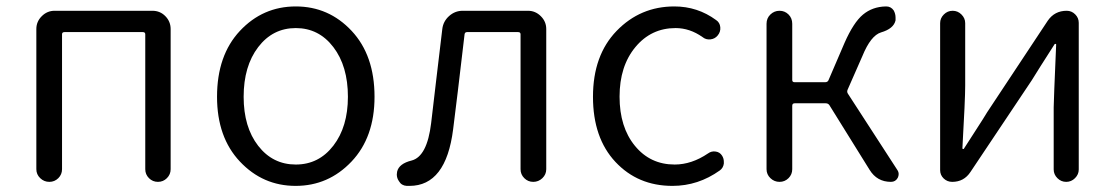

<svg xmlns="http://www.w3.org/2000/svg" viewBox="-20 -574 3519 606"><path d="M94.7 -40V-482.4Q94.7 -505.9 111.8 -522.9Q128.9 -540 152.3 -540H460.9Q485.4 -540 502 -522.9Q518.6 -505.9 518.6 -482.4V-40Q518.6 -23.4 506.8 -11.7Q495.1 0 478.5 0Q461.9 0 450.2 -11.7Q438.5 -23.4 438.5 -40V-465.8Q438.5 -472.7 430.7 -472.7H183.6Q175.8 -472.7 175.8 -465.8V-40Q175.8 -23.4 164.1 -11.7Q152.3 0 135.7 0Q119.1 0 106.9 -11.7Q94.7 -23.4 94.7 -40Z M665 -268.6Q665 -399.4 737.3 -476.6Q809.6 -553.7 913.6 -553.7Q1017.6 -553.7 1089.8 -476.6Q1162.1 -399.4 1162.1 -268.6Q1162.1 -140.6 1089.4 -64Q1016.6 12.7 913.1 12.7Q809.6 12.7 737.3 -64Q665 -140.6 665 -268.6ZM1078.1 -268.6Q1078.1 -365.2 1032.2 -425.3Q986.3 -485.4 913.6 -485.4Q840.8 -485.4 794.9 -425.3Q749 -365.2 749 -268.6Q749 -172.9 794.9 -113.8Q840.8 -54.7 913.6 -54.7Q986.3 -54.7 1032.2 -114.3Q1078.1 -173.8 1078.1 -268.6Z M1272.5 12.7Q1267.6 12.7 1263.7 12.7Q1247.1 11.7 1239.3 -2Q1232.4 -11.7 1232.4 -23.4Q1232.4 -27.3 1233.4 -32.2Q1239.3 -57.6 1279.3 -67.4Q1328.1 -80.1 1340.8 -185.5Q1344.7 -218.8 1356.9 -322.3Q1369.1 -425.8 1376 -482.4Q1378.9 -506.8 1397.5 -523.4Q1416 -540 1440.4 -540H1646.5Q1669.9 -540 1687 -522.9Q1704.1 -505.9 1704.1 -482.4V-40Q1704.1 -23.4 1691.9 -11.7Q1679.7 0 1663.1 0Q1646.5 0 1634.8 -11.7Q1623 -23.4 1623 -40V-465.8Q1623 -472.7 1615.2 -472.7H1454.1Q1447.3 -472.7 1446.3 -465.8Q1421.9 -256.8 1410.2 -166Q1387.7 12.7 1272.5 12.7Z M2102.5 12.7Q1993.2 12.7 1922.4 -63Q1851.6 -138.7 1851.6 -268.6Q1851.6 -399.4 1926.3 -476.6Q2001 -553.7 2108.4 -553.7Q2181.6 -553.7 2240.2 -510.7Q2252 -502.9 2253.4 -488.3Q2254.9 -473.6 2245.1 -461.9Q2236.3 -451.2 2222.2 -449.7Q2208 -448.2 2197.3 -457Q2157.2 -485.4 2112.3 -485.4Q2035.2 -485.4 1985.4 -425.3Q1935.5 -365.2 1935.5 -269Q1935.5 -172.9 1983.9 -113.8Q2032.2 -54.7 2109.4 -54.7Q2163.1 -54.7 2214.8 -89.8Q2225.6 -97.7 2238.8 -95.7Q2252 -93.8 2258.8 -83Q2264.6 -74.2 2264.6 -63.5Q2264.6 -60.5 2264.6 -57.6Q2262.7 -43.9 2252 -36.1Q2183.6 12.7 2102.5 12.7Z M2655.3 -291Q2652.3 -284.2 2656.2 -278.3L2812.5 -37.1Q2816.4 -31.2 2816.4 -24.4Q2816.4 -18.6 2813.5 -12.7Q2806.6 0 2792 0Q2748 0 2724.6 -38.1L2597.7 -242.2Q2593.8 -248 2585.9 -248H2488.3Q2480.5 -248 2480.5 -240.2V-40Q2480.5 -23.4 2468.8 -11.7Q2457 0 2440.4 0Q2423.8 0 2411.6 -11.7Q2399.4 -23.4 2399.4 -40V-499Q2399.4 -516.6 2411.6 -528.3Q2423.8 -540 2440.4 -540Q2457 -540 2468.8 -528.3Q2480.5 -516.6 2480.5 -499V-321.3Q2480.5 -314.5 2488.3 -314.5H2584Q2591.8 -314.5 2594.7 -320.3L2645.5 -438.5Q2673.8 -502.9 2703.6 -527.8Q2733.4 -552.7 2775.4 -553.7Q2776.4 -553.7 2777.3 -553.7Q2792 -553.7 2800.8 -541Q2806.6 -530.3 2806.6 -518.6Q2806.6 -514.6 2806.6 -509.8Q2800.8 -483.4 2760.7 -471.7Q2728.5 -461.9 2702.1 -397.5Z M2985.4 0Q2969.7 0 2958.5 -10.7Q2947.3 -21.5 2947.3 -37.1V-501Q2947.3 -516.6 2959 -528.3Q2970.7 -540 2986.8 -540Q3002.9 -540 3014.6 -528.3Q3026.4 -516.6 3026.4 -501V-303.7Q3026.4 -260.7 3017.6 -106.4Q3017.6 -103.5 3020 -103.5Q3022.5 -103.5 3023.4 -106.4Q3033.2 -122.1 3059.6 -162.6Q3085.9 -203.1 3095.7 -219.7L3287.1 -508.8Q3308.6 -540 3346.7 -540Q3362.3 -540 3373.5 -528.8Q3384.8 -517.6 3384.8 -502V-39.1Q3384.8 -23.4 3373 -11.7Q3361.3 0 3345.2 0Q3329.1 0 3317.4 -11.7Q3305.7 -23.4 3305.7 -39.1V-235.4Q3305.7 -252 3313.5 -433.6Q3313.5 -435.5 3311.5 -435.5Q3309.6 -435.5 3308.6 -434.6Q3252.9 -347.7 3236.3 -320.3L3043 -31.2Q3022.5 0 2985.4 0Z"/></svg>

Font: Gen Jyuu Gothic P Normal
Style: Regular
Weight: 300
Designer: [Source Han Sans]
Ryoko NISHIZUKA  (kana & ideographs); Paul D. Hunt (Latin, Greek & Cyrillic); Wenlong ZHANG  (bopomofo
Version: Version 1.002.20150607